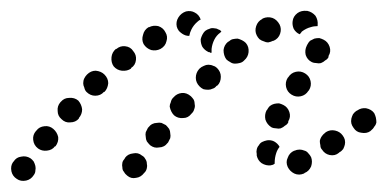

<svg xmlns="http://www.w3.org/2000/svg" viewBox="-43 -298 712 353"><path d="M22 16Q23 11 22 7Q21 3 19 -1Q16 -5 13 -7Q5 -12 -4 -10Q-13 -9 -18 -1L-19 0Q-24 7 -22 17Q-20 26 -12 31Q-5 36 5 34Q14 32 19 24Q22 20 22 16ZM227 11Q228 7 227 3Q227 -2 224 -6Q222 -10 218 -12Q211 -18 202 -16Q192 -15 187 -8L186 -6Q183 -3 182 1Q181 6 182 10Q182 15 185 18Q187 22 191 25Q198 31 207 29Q216 28 222 20L223 19Q226 16 227 11ZM529 8Q532 -1 529 -9Q527 -13 524 -16Q521 -20 517 -21Q512 -23 508 -23Q503 -23 499 -21H498Q489 -17 486 -8Q482 0 486 9Q488 13 491 16Q494 19 498 21Q502 23 507 23Q511 23 516 21L517 20Q525 17 529 8ZM438 2Q431 -3 429 -12Q429 -13 429 -15Q428 -19 429 -23Q430 -28 433 -31Q435 -35 439 -37Q443 -39 448 -40Q455 -41 461 -38Q468 -34 471 -28Q467 -23 465 -17Q462 -8 462 1Q462 2 462 3Q460 4 459 5Q457 5 455 6Q446 7 438 2ZM588 -24Q590 -28 591 -32Q592 -36 591 -41Q590 -45 587 -49Q582 -56 573 -58Q564 -60 556 -55L555 -54Q551 -51 549 -48Q546 -44 545 -39Q545 -35 546 -31Q546 -26 549 -23Q554 -15 563 -13Q573 -11 580 -17L581 -18Q585 -20 588 -24ZM64 -46Q62 -55 55 -61Q48 -67 39 -66Q29 -65 24 -58L23 -57Q17 -50 18 -41Q19 -31 27 -25Q34 -20 43 -21Q53 -22 58 -29H59Q65 -37 64 -46ZM270 -44Q271 -48 270 -53Q270 -57 268 -61Q265 -65 262 -68Q258 -70 254 -72Q250 -73 245 -72Q241 -72 237 -70Q233 -68 230 -64L229 -63Q227 -59 225 -55Q224 -51 225 -46Q225 -42 227 -38Q230 -34 233 -31Q237 -28 241 -27Q245 -26 250 -27Q254 -27 258 -29Q262 -31 265 -35L266 -36Q268 -40 270 -44ZM645 -65Q648 -68 649 -73Q649 -77 648 -82Q647 -86 645 -90Q640 -97 630 -99Q621 -100 614 -95L612 -94Q609 -92 606 -88Q604 -84 603 -80Q602 -75 603 -71Q604 -67 607 -63Q612 -55 621 -54Q631 -52 638 -57L639 -58Q643 -61 645 -65ZM445 -78Q448 -69 456 -64Q460 -62 465 -62Q469 -61 473 -62Q478 -64 481 -67Q485 -69 487 -73V-75Q492 -83 489 -92Q486 -101 478 -105Q474 -107 470 -108Q465 -108 461 -107Q457 -106 453 -103Q450 -100 448 -96L447 -95Q443 -87 445 -78ZM108 -97Q107 -106 101 -113Q94 -119 84 -118Q75 -118 69 -111L68 -110Q62 -103 63 -94Q63 -85 70 -79Q77 -72 86 -73Q96 -73 102 -80V-81Q108 -88 108 -97ZM314 -97Q316 -102 315 -106Q315 -111 313 -115Q311 -118 308 -121Q300 -128 291 -127Q282 -126 276 -119L275 -118Q272 -115 271 -110Q269 -106 269 -102Q270 -97 272 -93Q274 -89 277 -86Q284 -80 294 -81Q303 -81 309 -89L310 -90Q313 -93 314 -97ZM483 -138Q485 -129 493 -124Q501 -119 510 -121Q519 -123 524 -131L525 -132Q530 -140 528 -149Q526 -158 518 -163Q510 -168 501 -166Q492 -164 487 -156L486 -155Q481 -147 483 -138ZM156 -145Q156 -154 149 -161Q143 -167 133 -168Q124 -168 117 -161Q114 -158 112 -154Q110 -150 110 -145Q110 -141 112 -137Q113 -132 116 -129Q123 -122 132 -122Q142 -122 148 -129H149Q155 -135 156 -145ZM363 -157Q363 -166 356 -173Q353 -176 349 -177Q345 -179 340 -179Q336 -179 332 -177Q327 -175 324 -172L323 -171Q317 -164 317 -155Q317 -146 324 -139Q327 -136 331 -134Q335 -133 340 -133Q344 -133 348 -135Q352 -136 355 -140L357 -141Q363 -147 363 -157ZM207 -188Q208 -197 202 -204Q197 -212 187 -213Q178 -214 171 -208H170Q163 -202 162 -193Q161 -183 166 -176Q172 -169 181 -168Q191 -167 198 -172V-173Q206 -178 207 -188ZM414 -202Q415 -212 409 -219Q406 -222 402 -224Q398 -226 394 -227Q390 -227 385 -226Q381 -225 378 -222L376 -221Q369 -215 368 -206Q368 -196 373 -189Q376 -186 380 -184Q384 -181 389 -181Q393 -181 397 -182Q402 -183 405 -186L406 -187Q413 -193 414 -202ZM519 -197Q522 -188 530 -184Q534 -182 539 -182Q543 -181 547 -182Q552 -184 555 -187Q559 -189 561 -193V-195Q566 -203 563 -212Q560 -221 552 -225Q548 -227 544 -228Q539 -228 535 -227Q531 -225 527 -223Q524 -220 522 -216L521 -214Q517 -206 519 -197ZM343 -202Q342 -202 342 -202Q340 -202 339 -203Q333 -206 329 -212Q326 -218 326 -225V-226Q327 -230 329 -234Q331 -238 334 -241Q338 -244 342 -245Q346 -247 351 -246Q355 -246 358 -244Q362 -243 364 -240Q364 -240 363 -239L362 -238Q355 -233 351 -225Q347 -217 346 -208Q346 -204 346 -201Q345 -201 343 -201Q343 -201 343 -202ZM263 -222Q266 -231 261 -239Q257 -247 248 -250Q239 -252 231 -248H230Q222 -243 220 -234Q217 -225 221 -217Q226 -209 235 -206Q244 -204 252 -208Q261 -213 263 -222ZM472 -236Q475 -245 471 -253Q466 -262 458 -265Q449 -268 440 -264L439 -263Q431 -259 428 -250Q425 -241 429 -233Q431 -229 434 -226Q438 -223 442 -222Q446 -220 450 -220Q455 -221 459 -223H460Q469 -227 472 -236ZM286 -241Q283 -245 282 -249Q280 -258 285 -266Q290 -274 299 -277Q308 -279 315 -275Q323 -271 326 -262Q323 -261 320 -258Q313 -252 309 -244Q306 -238 305 -232Q301 -232 298 -233Q295 -234 292 -236Q289 -238 286 -241ZM504 -274Q511 -279 521 -278H522Q531 -276 537 -269Q542 -261 541 -252Q541 -251 541 -251Q541 -251 541 -250Q534 -250 528 -248Q520 -246 512 -240Q510 -237 508 -235Q501 -238 497 -245Q494 -252 495 -259Q496 -268 504 -274Z"/></svg>

Font: FRB American Cursive Guidelines Dotted Extrabold
Style: Bold Italic
Weight: 800
Italic angle: -25°
Version: Version 2.0;Modular Font Editor K font №1